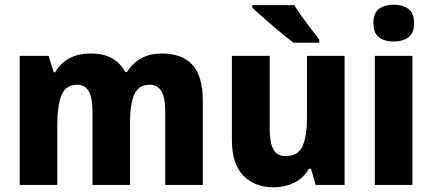

<svg xmlns="http://www.w3.org/2000/svg" viewBox="-20 -788 1842 818"><path d="M670 -560Q756 -560 800 -511.5Q844 -463 844 -359V0H684V-312Q684 -373 667.5 -400Q651 -427 618 -427Q571 -427 552.5 -386.5Q534 -346 534 -268V0H374V-312Q374 -372 358 -399.5Q342 -427 309 -427Q260 -427 242 -382.5Q224 -338 224 -252V0H64V-550H187L209 -480H215Q235 -517 273.5 -538.5Q312 -560 367 -560Q423 -560 459 -538.5Q495 -517 514 -481H521Q570 -560 670 -560Z M1448 -550V0H1325L1305 -69H1296Q1272 -28 1232.5 -9Q1193 10 1145 10Q1065 10 1016.5 -40Q968 -90 968 -191V-550H1129V-238Q1129 -181 1144.5 -152Q1160 -123 1195 -123Q1251 -123 1269.5 -166.5Q1288 -210 1288 -290V-550ZM1234 -766Q1247 -744 1267 -716.5Q1287 -689 1306.5 -663Q1326 -637 1340 -620V-606H1231Q1214 -618 1189.5 -638Q1165 -658 1139.5 -680Q1114 -702 1091.5 -722Q1069 -742 1055 -756V-766Z M1657 -768Q1695 -768 1719.5 -750.5Q1744 -733 1744 -689Q1744 -646 1719.5 -628.5Q1695 -611 1657 -611Q1619 -611 1595 -628.5Q1571 -646 1571 -689Q1571 -733 1595 -750.5Q1619 -768 1657 -768ZM1737 -550V0H1577V-550Z"/></svg>

Font: Noto Sans Lao UI SemCond ExtBd
Style: Regular
Weight: 800
Width: 4
Designer: Monotype Design Team
Foundry: Monotype Imaging Inc.
Version: Version 2.000; ttfautohint (v1.8.4.7-5d5b)